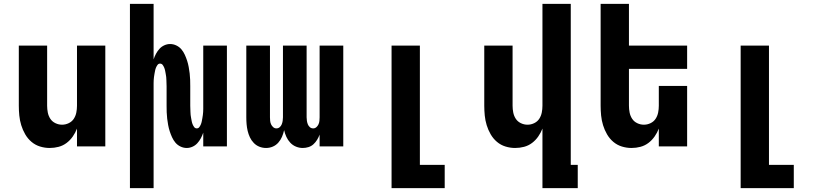

<svg xmlns="http://www.w3.org/2000/svg" viewBox="-20 -755 4240 990"><path d="M236 8Q211 8 186.5 0.5Q162 -7 142.5 -23.5Q123 -40 110 -62.5Q97 -85 89.5 -109.5Q82 -134 79.5 -159.5Q77 -185 77 -210V-520H223V-210Q223 -192 226.5 -174.5Q230 -157 239.5 -142.5Q249 -128 265.5 -120Q282 -112 300 -112Q318 -112 334.5 -120Q351 -128 360.5 -142.5Q370 -157 373.5 -174.5Q377 -192 377 -210V-520H523V0H377V-92Q369 -71 355.5 -51.5Q342 -32 323.5 -18Q305 -4 282.5 2Q260 8 236 8Z M650 215V-735H772V-449Q777 -464 784.5 -478Q792 -492 802.5 -503.5Q813 -515 827.5 -521.5Q842 -528 857 -528Q874 -528 889.5 -520.5Q905 -513 915.5 -500.5Q926 -488 933 -472.5Q940 -457 945 -441.5Q950 -426 953 -409.5Q956 -393 958 -376.5Q960 -360 960.5 -343.5Q961 -327 961 -310V-210Q961 -202 961.5 -194Q962 -186 962 -178Q962 -170 963 -162Q964 -154 965.5 -146Q967 -138 968.5 -130Q970 -122 973 -114.5Q976 -107 981 -100Q986 -93 995 -93Q1003 -93 1008 -100Q1013 -107 1016 -114.5Q1019 -122 1020.5 -130Q1022 -138 1023.5 -146Q1025 -154 1026 -162Q1027 -170 1027.5 -178Q1028 -186 1028 -194Q1028 -202 1028 -210V-520H1150V0H1028V-71Q1023 -56 1015.5 -42Q1008 -28 997.5 -16.5Q987 -5 972.5 1.5Q958 8 943 8Q926 8 910.5 0.5Q895 -7 884.5 -19.5Q874 -32 867 -47.5Q860 -63 855 -78.5Q850 -94 847 -110.5Q844 -127 842 -143.5Q840 -160 839.5 -176.5Q839 -193 839 -210V-310Q839 -318 838.5 -326Q838 -334 838 -342Q838 -350 837 -358Q836 -366 834.5 -374Q833 -382 831.5 -390Q830 -398 827 -405.5Q824 -413 819 -420Q814 -427 805 -427Q797 -427 792 -420Q787 -413 784 -405.5Q781 -398 779.5 -390Q778 -382 776.5 -374Q775 -366 774 -358Q773 -350 772.5 -342Q772 -334 772 -326Q772 -318 772 -310V215Z M1352 8Q1334 8 1317.5 1.5Q1301 -5 1288.5 -18Q1276 -31 1268.5 -47Q1261 -63 1257 -80Q1253 -97 1251.5 -114.5Q1250 -132 1250 -150V-520H1372V-150Q1372 -141 1373 -131.5Q1374 -122 1378 -113.5Q1382 -105 1389 -99Q1396 -93 1405 -93Q1415 -93 1422 -99Q1429 -105 1432.5 -113.5Q1436 -122 1437.5 -131.5Q1439 -141 1439 -150V-520H1561V-150Q1561 -141 1562.5 -131.5Q1564 -122 1567.5 -113.5Q1571 -105 1578 -99Q1585 -93 1595 -93Q1604 -93 1611 -99Q1618 -105 1622 -113.5Q1626 -122 1627 -131.5Q1628 -141 1628 -150V-520H1750V0H1628V-61Q1623 -47 1615 -34Q1607 -21 1596 -11Q1585 -1 1570.5 3.5Q1556 8 1541 8Q1523 8 1506 1Q1489 -6 1476.5 -19.5Q1464 -33 1456.5 -49.5Q1449 -66 1445 -84Q1441 -66 1434 -49.5Q1427 -33 1415 -19.5Q1403 -6 1386.5 1Q1370 8 1352 8Z M1999 215V-520H2145V95H2273V215Z M2777 215V-92Q2769 -71 2755.5 -51.5Q2742 -32 2723.5 -18Q2705 -4 2682.5 2Q2660 8 2636 8Q2611 8 2586.5 0.5Q2562 -7 2542.5 -23.5Q2523 -40 2510 -62.5Q2497 -85 2489.5 -109.5Q2482 -134 2479.5 -159.5Q2477 -185 2477 -210V-520H2623V-210Q2623 -192 2626.5 -174.5Q2630 -157 2639.5 -142.5Q2649 -128 2665.5 -120Q2682 -112 2700 -112Q2718 -112 2734.5 -120Q2751 -128 2760.5 -142.5Q2770 -157 2773.5 -174.5Q2777 -192 2777 -210V-735H2923V95H2959V215Z M3236 8Q3211 8 3186.5 0.5Q3162 -7 3142.5 -23.5Q3123 -40 3110 -62.5Q3097 -85 3089.5 -109.5Q3082 -134 3079.5 -159.5Q3077 -185 3077 -210V-735H3223V-520H3523V-400H3223V-210Q3223 -192 3226.5 -174.5Q3230 -157 3239.5 -142.5Q3249 -128 3265.5 -120Q3282 -112 3300 -112Q3318 -112 3334.5 -120Q3351 -128 3360.5 -142.5Q3370 -157 3373.5 -174.5Q3377 -192 3377 -210V-312H3523V0H3377V-92Q3369 -71 3355.5 -51.5Q3342 -32 3323.5 -18Q3305 -4 3282.5 2Q3260 8 3236 8Z M3799 215V-520H3945V95H4073V215Z"/></svg>

Font: Iosevka Heavy Extended
Style: Regular
Weight: 900
Width: 7
Monospace: yes
Designer: Belleve Invis
Foundry: Belleve Invis
Version: Version 32.5.0; ttfautohint (v1.8.4)